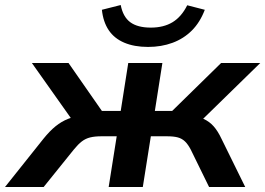

<svg xmlns="http://www.w3.org/2000/svg" viewBox="-63 -745 1057 765"><path d="M-43 0 110 -192Q135 -223 158.5 -242Q182 -261 208.5 -271.5Q235 -282 266 -285L241 -244L64 -494H210L343 -303H418L448 -494H584L554 -303H623L818 -494H974L718 -244L695 -284Q726 -281 748.5 -271Q771 -261 788 -242Q805 -223 820 -191L914 0H770L697 -149Q686 -170 674 -181.5Q662 -193 645.5 -197.5Q629 -202 602 -202H538L506 0H370L402 -202H341Q315 -202 296.5 -197.5Q278 -193 263 -181.5Q248 -170 231 -149L111 0ZM527 -558Q472 -558 432 -575Q392 -592 370 -625Q348 -658 343 -706L418 -725Q427 -678 456 -656.5Q485 -635 538 -635Q589 -635 624.5 -656.5Q660 -678 683 -724L753 -706Q734 -656 701.5 -623.5Q669 -591 624.5 -574.5Q580 -558 527 -558Z"/></svg>

Font: Nunito Sans 10pt SemiExpanded
Style: Bold Italic
Weight: 700
Width: 6
Italic angle: -9°
Designer: Vernon Adams
Foundry: Vernon Adams
Version: Version 3.101;gftools[0.9.27]